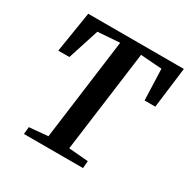

<svg xmlns="http://www.w3.org/2000/svg" viewBox="-166 -895 1031 1047"><g transform="rotate(30 349.0 -371.5)"><path d="M119.5 0 124 -45.5 241.5 -56 325.5 -693 187.5 -683 124.5 -487.5 54.5 -487 95.5 -743H697.5L665.5 -487H598L591 -683L457 -693L372.5 -56L495.5 -45.5L491.5 0Z"/></g></svg>

Font: Merriweather 28pt SemiBold
Style: Italic
Weight: 600
Italic angle: -7.8°
Version: Version 2.101